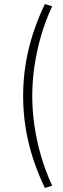

<svg xmlns="http://www.w3.org/2000/svg" viewBox="-20 -736 312 946"><path d="M201 190Q147 77 120.5 -34.5Q94 -146 94 -263Q94 -379 120.5 -491Q147 -603 201 -716L237 -705Q204 -634 182.5 -560Q161 -486 150 -412Q139 -338 139 -263Q139 -189 150 -114.5Q161 -40 182.5 33.5Q204 107 237 179Z"/></svg>

Font: Nunito Sans 10pt SemiCondensed ExtraLight
Style: Regular
Weight: 250
Width: 4
Designer: Vernon Adams
Foundry: Vernon Adams
Version: Version 3.101;gftools[0.9.27]